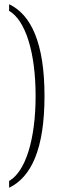

<svg xmlns="http://www.w3.org/2000/svg" viewBox="-20 -768 274 906"><path d="M23 86V118C127 68 190 -64 190 -315C190 -564 127 -699 23 -748V-717C100 -672 148 -522 148 -315C148 -109 100 42 23 86Z"/></svg>

Font: Noto Serif Armenian ExtraCondensed ExtraLight
Style: Regular
Weight: 200
Width: 2
Designer: Monotype Design Team
Foundry: Monotype Imaging Inc.
Version: Version 2.008